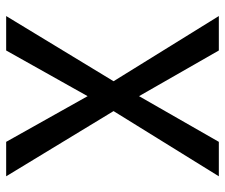

<svg xmlns="http://www.w3.org/2000/svg" viewBox="-74 -660 733 626"><g transform="rotate(-90 293.0 -346.5)"><path d="M441.9 0 264.2 -310.5 31.7 -693.4H144L328.6 -364.3L554.2 0ZM31.7 0 257.3 -364.3 441.9 -693.4H554.2L321.8 -310.5L144 0Z"/></g></svg>

Font: Cascadia Mono
Style: Regular
Weight: 400
Monospace: yes
Designer: Aaron Bell
Foundry: Saja Typeworks
Version: Version 2102.003